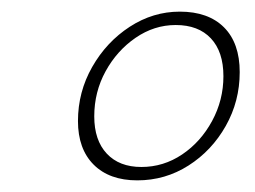

<svg xmlns="http://www.w3.org/2000/svg" viewBox="-20 -729 439 330"><path d="M216 -419Q168 -419 141 -446Q114 -473 114 -521Q114 -571 138.5 -614Q163 -657 203 -683Q243 -709 289 -709Q338 -709 365 -682Q392 -655 392 -605Q392 -555 368 -512.5Q344 -470 304 -444.5Q264 -419 216 -419ZM223 -442Q261 -442 293 -463.5Q325 -485 344.5 -521Q364 -557 364 -598Q364 -640 342.5 -663Q321 -686 282 -686Q245 -686 213 -664Q181 -642 161.5 -606.5Q142 -571 142 -529Q142 -488 163.5 -465Q185 -442 223 -442Z"/></svg>

Font: Petrona Thin
Style: Italic
Weight: 100
Italic angle: -9°
Designer: Ringo R. Seeber
Foundry: Ringo R. Seeber
Version: Version 2.001; ttfautohint (v1.8.3)